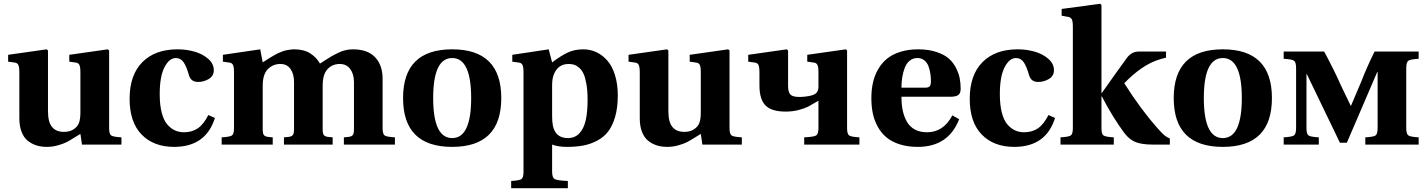

<svg xmlns="http://www.w3.org/2000/svg" viewBox="-20 -762 7526 1012"><path d="M22.9 -437V-473.1L226.1 -502L232.9 -496.1V-381.8V-175.8Q232.9 -118.7 254.2 -92.8Q275.4 -66.9 316.9 -66.9Q347.7 -66.9 368.2 -80.6Q388.7 -94.2 396 -113.8Q403.8 -133.8 403.8 -169.9V-380.9Q403.8 -409.7 398.2 -420.2Q392.6 -430.7 379.9 -432.1L345.2 -437V-473.1L547.9 -502L555.2 -496.1V-381.8V-86.9Q555.2 -55.7 565.9 -48.1Q576.7 -40.5 620.1 -38.1V0H412.1L403.8 -56.2Q397 -52.2 372.3 -36.9Q347.7 -21.5 331.3 -12.9Q314.9 -4.4 285.9 3.9Q256.8 12.2 227.1 12.2Q198.2 12.2 173.8 4.9Q149.4 -2.4 127.9 -18.8Q106.4 -35.2 94.2 -65.7Q82 -96.2 82 -138.2V-380.9Q82 -409.7 76.4 -420.2Q70.8 -430.7 58.1 -432.1Z M663.1 -241.2Q663.1 -367.2 731 -435.1Q797.9 -502 916 -502Q962.9 -502 1005.6 -489.7Q1048.3 -477.5 1077.6 -451.7Q1106.9 -425.8 1106.9 -392.1Q1106.9 -361.8 1080.8 -345.9Q1054.7 -330.1 1023.9 -330.1Q986.3 -330.1 976.1 -365.2Q962.4 -413.1 947.3 -434.6Q932.1 -456.1 906.7 -456.1Q872.1 -456.1 846.9 -407.5Q821.8 -358.9 821.8 -265.1Q821.8 -209 832.3 -168.5Q842.8 -127.9 861.6 -106.2Q880.4 -84.5 902.1 -74.7Q923.8 -64.9 949.7 -64.9Q992.2 -64.9 1022.7 -85.7Q1053.2 -106.4 1078.1 -155.8L1112.8 -140.1Q1064.9 12.2 897.9 12.2Q789.6 12.2 726.3 -53Q663.1 -118.2 663.1 -241.2Z M1148.4 0V-38.1Q1191.9 -40.5 1202.6 -48.1Q1213.4 -55.7 1213.4 -86.9V-380.9Q1213.4 -409.7 1207.8 -420.2Q1202.1 -430.7 1189.5 -432.1L1154.8 -437V-473.1L1351.6 -502L1364.7 -433.1Q1367.2 -434.6 1384.5 -445.8Q1401.9 -457 1405.3 -459Q1408.7 -460.9 1423.8 -470Q1439 -479 1444.6 -481.2Q1450.2 -483.4 1463.6 -489Q1477.1 -494.6 1485.8 -496.3Q1494.6 -498 1506.8 -500Q1519 -502 1530.8 -502Q1582 -502 1615.5 -480.5Q1648.9 -459 1666.5 -426.8Q1670.4 -429.2 1693.4 -444.1Q1716.3 -459 1727.8 -465.6Q1739.3 -472.2 1760.5 -482.7Q1781.7 -493.2 1801.3 -497.6Q1820.8 -502 1840.3 -502Q1917.5 -502 1957 -460.4Q1996.6 -418.9 1996.6 -347.2V-86.9Q1996.6 -55.7 2007.3 -48.1Q2018.1 -40.5 2061.5 -38.1V0H1792.5V-38.1L1813.5 -40Q1831.1 -41.5 1838.4 -49.1Q1845.7 -56.6 1845.7 -80.1V-329.1Q1845.7 -371.6 1825.9 -398.2Q1806.2 -424.8 1770.5 -424.8Q1731.9 -424.8 1706.3 -397.5Q1680.7 -370.1 1680.7 -310.1V-80.1Q1680.7 -56.6 1687.7 -49.1Q1694.8 -41.5 1712.4 -40L1733.4 -38.1V0H1476.6V-38.1L1497.6 -40Q1515.1 -41.5 1522.5 -49.1Q1529.8 -56.6 1529.8 -80.1V-329.1Q1529.8 -372.1 1511.2 -398.4Q1492.7 -424.8 1457.5 -424.8Q1418.9 -424.8 1391.8 -397.5Q1364.7 -370.1 1364.7 -310.1V-80.1Q1364.7 -56.6 1371.8 -49.1Q1378.9 -41.5 1396.5 -40L1417.5 -38.1V0Z M2363.3 -456.1Q2263.2 -456.1 2263.2 -245.1Q2263.2 -34.2 2363.3 -34.2Q2463.4 -34.2 2463.4 -245.1Q2463.4 -456.1 2363.3 -456.1ZM2104.5 -245.1Q2104.5 -502 2363.3 -502Q2622.1 -502 2622.1 -245.1Q2622.1 12.2 2363.3 12.2Q2104.5 12.2 2104.5 -245.1Z M2890.1 -151.9Q2890.1 -121.1 2894 -101.1Q2907.2 -34.2 2973.1 -34.2Q3010.7 -34.2 3034.2 -59.6Q3057.6 -85 3067.4 -128.7Q3077.1 -172.4 3077.1 -236.8Q3077.1 -283.7 3071 -318.6Q3064.9 -353.5 3055.7 -373.3Q3046.4 -393.1 3032.5 -405Q3018.6 -417 3005.6 -420.9Q2992.7 -424.8 2977.1 -424.8Q2918.5 -424.8 2897.5 -365.2Q2890.1 -344.2 2890.1 -310.1ZM2674.3 191.9Q2717.8 189.5 2728.5 181.9Q2739.3 174.3 2739.3 143.1V-380.9Q2739.3 -409.7 2733.6 -420.2Q2728 -430.7 2715.3 -432.1L2680.2 -437V-473.1L2872.1 -502L2890.1 -433.1Q2935.1 -467.3 2971.4 -484.6Q3007.8 -502 3055.2 -502Q3091.3 -502 3123.3 -487.1Q3155.3 -472.2 3180.9 -443.1Q3206.5 -414.1 3221.4 -366.5Q3236.3 -318.8 3236.3 -258.8Q3236.3 -194.8 3222.4 -146.7Q3208.5 -98.6 3185.3 -68.6Q3162.1 -38.6 3127 -20.3Q3091.8 -2 3054.2 5.1Q3016.6 12.2 2969.2 12.2Q2920.9 12.2 2890.1 0V143.1Q2890.1 174.3 2903.8 181.9Q2917.5 189.5 2973.1 191.9V230H2674.3Z M3293 -437V-473.1L3496.1 -502L3502.9 -496.1V-381.8V-175.8Q3502.9 -118.7 3524.2 -92.8Q3545.4 -66.9 3586.9 -66.9Q3617.7 -66.9 3638.2 -80.6Q3658.7 -94.2 3666 -113.8Q3673.8 -133.8 3673.8 -169.9V-380.9Q3673.8 -409.7 3668.2 -420.2Q3662.6 -430.7 3649.9 -432.1L3615.2 -437V-473.1L3817.9 -502L3825.2 -496.1V-381.8V-86.9Q3825.2 -55.7 3835.9 -48.1Q3846.7 -40.5 3890.1 -38.1V0H3682.1L3673.8 -56.2Q3667 -52.2 3642.3 -36.9Q3617.7 -21.5 3601.3 -12.9Q3585 -4.4 3555.9 3.9Q3526.9 12.2 3497.1 12.2Q3468.3 12.2 3443.8 4.9Q3419.4 -2.4 3397.9 -18.8Q3376.5 -35.2 3364.3 -65.7Q3352.1 -96.2 3352.1 -138.2V-380.9Q3352.1 -409.7 3346.4 -420.2Q3340.8 -430.7 3328.1 -432.1Z M4444.8 -381.8V-86.9Q4444.8 -55.7 4455.6 -48.1Q4466.3 -40.5 4509.8 -38.1V0H4218.8V-38.1Q4270 -40.5 4282 -48.1Q4293.9 -55.7 4293.9 -86.9V-231Q4258.8 -210 4240.5 -200.4Q4222.2 -190.9 4190.2 -182.4Q4158.2 -173.8 4121.1 -173.8Q4046.9 -173.8 4014.9 -206.1Q3982.9 -238.3 3982.9 -312V-380.9Q3982.9 -409.7 3977.3 -420.2Q3971.7 -430.7 3959 -432.1L3923.8 -437V-473.1L4127 -502L4133.8 -496.1V-381.8V-310.1Q4133.8 -276.9 4145.8 -263.9Q4157.7 -251 4192.9 -251Q4222.7 -251 4252.9 -257.8Q4276.4 -263.2 4285.2 -274.9Q4293.9 -286.6 4293.9 -304.2V-380.9Q4293.9 -409.7 4288.3 -420.2Q4282.7 -430.7 4270 -432.1L4234.9 -437V-473.1L4438 -502L4444.8 -496.1Z M4731.4 -299.8H4855.5Q4873 -299.8 4879.9 -306.6Q4886.7 -313.5 4886.7 -333Q4886.7 -353.5 4884 -372.6Q4881.3 -391.6 4874.3 -411.6Q4867.2 -431.6 4852.1 -443.8Q4836.9 -456.1 4815.4 -456.1Q4792 -456.1 4774.9 -442.1Q4757.8 -428.2 4748.8 -404.5Q4739.7 -380.9 4735.6 -354.7Q4731.4 -328.6 4731.4 -299.8ZM4572.8 -245.1Q4572.8 -288.6 4581.1 -325.9Q4589.4 -363.3 4607.9 -396Q4626.5 -428.7 4654.5 -451.9Q4682.6 -475.1 4724.6 -488.5Q4766.6 -502 4819.3 -502Q4874.5 -502 4916.5 -487.8Q4958.5 -473.6 4981.9 -452.6Q5005.4 -431.6 5019.8 -402.3Q5034.2 -373 5038.8 -347.4Q5043.5 -321.8 5043.5 -293.9Q5043.5 -270.5 5030.8 -261.2Q5018.1 -252 4989.7 -252H4731.4Q4731.4 -210.9 4738.5 -178.2Q4745.6 -145.5 4760.7 -119.4Q4775.9 -93.3 4802.5 -79.1Q4829.1 -64.9 4865.7 -64.9Q4953.1 -64.9 4999.5 -153.8L5035.6 -133.8Q4979 12.2 4817.4 12.2Q4763.2 12.2 4720.7 -1.7Q4678.2 -15.6 4650.9 -39.1Q4623.5 -62.5 4605.5 -95.9Q4587.4 -129.4 4580.1 -166Q4572.8 -202.6 4572.8 -245.1Z M5091.3 -241.2Q5091.3 -367.2 5159.2 -435.1Q5226.1 -502 5344.2 -502Q5391.1 -502 5433.8 -489.7Q5476.6 -477.5 5505.9 -451.7Q5535.2 -425.8 5535.2 -392.1Q5535.2 -361.8 5509 -345.9Q5482.9 -330.1 5452.1 -330.1Q5414.6 -330.1 5404.3 -365.2Q5390.6 -413.1 5375.5 -434.6Q5360.4 -456.1 5335 -456.1Q5300.3 -456.1 5275.1 -407.5Q5250 -358.9 5250 -265.1Q5250 -209 5260.5 -168.5Q5271 -127.9 5289.8 -106.2Q5308.6 -84.5 5330.3 -74.7Q5352.1 -64.9 5377.9 -64.9Q5420.4 -64.9 5450.9 -85.7Q5481.4 -106.4 5506.3 -155.8L5541 -140.1Q5493.2 12.2 5326.2 12.2Q5217.8 12.2 5154.5 -53Q5091.3 -118.2 5091.3 -241.2Z M5569.8 0V-38.1Q5613.3 -40.5 5624 -48.1Q5634.8 -55.7 5634.8 -86.9V-621.1Q5634.8 -649.4 5629.4 -659.9Q5624 -670.4 5610.8 -672.9L5575.7 -679.2V-714.8L5778.8 -742.2L5785.6 -735.8V-272H5787.6L5859.9 -374Q5910.2 -444.3 5921.9 -460Q5946.8 -490.2 5981 -490.2H6126V-458Q6067.4 -445.3 6020 -416.7Q5972.7 -388.2 5927.7 -345.2L5905.8 -323.2Q5993.2 -185.1 6081.5 -85.9Q6104 -60.1 6117.2 -49.1Q6130.4 -38.1 6146 -32.2V0H6055.7Q5999.5 0 5966.6 -12.7Q5933.6 -25.4 5907.7 -59.1Q5846.2 -141.1 5787.6 -253.9H5785.6V-86.9Q5785.6 -55.7 5796.4 -48.1Q5807.1 -40.5 5850.6 -38.1V0Z M6425.3 -456.1Q6325.2 -456.1 6325.2 -245.1Q6325.2 -34.2 6425.3 -34.2Q6525.4 -34.2 6525.4 -245.1Q6525.4 -456.1 6425.3 -456.1ZM6166.5 -245.1Q6166.5 -502 6425.3 -502Q6684.1 -502 6684.1 -245.1Q6684.1 12.2 6425.3 12.2Q6166.5 12.2 6166.5 -245.1Z M6746.1 0V-38.1Q6789.6 -40.5 6800.5 -48.3Q6811.5 -56.2 6811.5 -86.9V-402.8Q6811.5 -434.1 6800.5 -441.9Q6789.6 -449.7 6746.1 -452.1V-490.2H6959.5Q6979 -454.6 7007.6 -397.2Q7036.1 -339.8 7045.4 -316.9L7099.1 -205.1H7101.1L7154.3 -330.1Q7184.1 -407.7 7225.1 -490.2H7457.5V-452.1Q7414.1 -449.7 7403.1 -441.9Q7392.1 -434.1 7392.1 -402.8V-86.9Q7392.1 -56.2 7403.1 -48.3Q7414.1 -40.5 7457.5 -38.1V0H7176.3V-38.1Q7219.7 -40.5 7230.5 -48.1Q7241.2 -55.7 7241.2 -86.9V-382.8H7239.3L7079.1 -9.8H7042.5L6868.2 -371.1H6866.2V-86.9Q6866.2 -55.7 6877 -48.1Q6887.7 -40.5 6931.2 -38.1V0Z"/></svg>

Font: Linguistics Pro
Style: Bold
Weight: 700
Designer: Stefan Peev, Context Ltd
Foundry: Stefan Peev, Context Ltd
Version: Version 001.000